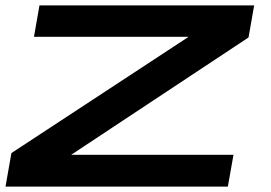

<svg xmlns="http://www.w3.org/2000/svg" viewBox="-22 -695 1008 715"><path d="M-1.5 0 20.5 -125 680.5 -558H104.5L125 -675H924.5L903.5 -555.5L243 -118.5H847.5L826.5 0Z"/></svg>

Font: Anybody UltraExpanded SemiBold
Style: Italic
Weight: 600
Width: 9
Italic angle: -10°
Designer: Tyler Finck
Foundry: Etcetera Type Company
Version: Version 1.010; ttfautohint (v1.8.3) -l 8 -r 50 -G 200 -x 14 